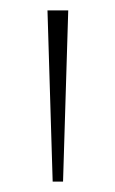

<svg xmlns="http://www.w3.org/2000/svg" viewBox="-20 -828 222 370"><path d="M81.5 -478 71.5 -808H111.5L101.5 -478Z"/></svg>

Font: Encode Sans SmCnd Th
Style: Regular
Weight: 100
Width: 4
Designer: Multiple Designers
Foundry: Impallari Type
Version: Version 3.002; ttfautohint (v1.8.3) -l 8 -r 50 -G 200 -x 14 